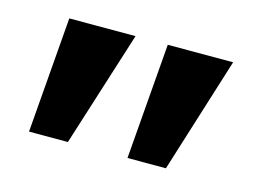

<svg xmlns="http://www.w3.org/2000/svg" viewBox="-51 -779 557 420"><g transform="rotate(15 228.0 -569.0)"><path d="M263 -438 284 -700H432L350 -438ZM40 -438 61 -700H211L128 -438Z"/></g></svg>

Font: Readex Pro SemiBold
Style: Regular
Weight: 600
Designer: Bonnie Shaver-Troup, Thomas Jockin
Foundry: Lexend
Version: Version 1.204